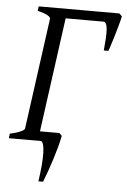

<svg xmlns="http://www.w3.org/2000/svg" viewBox="-56 -656 582 882"><g transform="rotate(5 235.5 -214.5)"><path d="M470.7 -603Q469.2 -594.7 466.1 -582Q462.9 -569.3 458.5 -554.2Q454.1 -539.1 449.5 -522.7Q444.8 -506.3 439.9 -491Q435.1 -475.6 430.7 -462.2Q426.3 -448.7 422.9 -439.5H401.9Q404.8 -470.7 406.2 -495.1Q407.7 -519.5 406.5 -536.4Q405.3 -553.2 400.9 -562.3Q396.5 -571.3 388.2 -571.3H214.4L142.1 -43.9H231.9L243.7 -31.7Q239.3 -8.3 231.4 20.3Q223.6 48.8 214.4 78.4Q205.1 107.9 195.1 135.7Q185.1 163.6 176.3 185.5H154.8Q160.6 147.9 163.6 114.3Q166.5 80.6 166 55.2Q165.5 29.8 161.1 14.9Q156.7 0 148.4 0H2.4L4.9 -21Q35.6 -27.8 53.7 -35.9Q71.8 -43.9 72.8 -50.8L143.1 -564Q144 -569.8 129.2 -578.6Q114.3 -587.4 83.5 -594.2L86.4 -615.2H458.5Z"/></g></svg>

Font: Gentium Plus CyrE
Style: Italic
Weight: 400
Italic angle: -8°
Designer: J. Victor Gaultney, Annie Olsen, Iska Routamaa, Becca Hirsbrunner
Foundry: SIL International
Version: Version 5.000